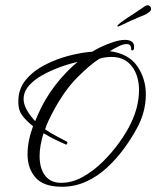

<svg xmlns="http://www.w3.org/2000/svg" viewBox="-20 -694 596 732"><path d="M216 18Q146 18 115.5 -17Q85 -52 85 -106Q85 -156 106 -213Q84 -230 68.5 -249Q53 -268 51 -289Q50 -294 50 -299.5Q50 -305 50 -309Q50 -355 78 -389Q106 -423 150 -446Q194 -469 242.5 -481.5Q291 -494 332 -497Q344 -505 366 -515.5Q388 -526 413 -534Q438 -542 457 -542Q474 -542 483.5 -534.5Q493 -527 491 -509Q490 -503 485 -502Q480 -501 480 -507Q480 -526 463 -526Q450 -526 432.5 -517.5Q415 -509 399 -499Q471 -489 503.5 -441.5Q536 -394 536 -334Q536 -267 502 -205Q481 -166 452 -126.5Q423 -87 387 -54Q351 -21 308 -1.5Q265 18 216 18ZM213 3Q255 3 295.5 -19.5Q336 -42 372 -77.5Q408 -113 436 -152.5Q464 -192 480 -226Q496 -260 503 -291Q510 -322 510 -350Q510 -406 482.5 -441.5Q455 -477 405 -477Q395 -477 383 -475.5Q371 -474 359 -470Q325 -449 275 -399Q225 -349 181 -266Q172 -249 164.5 -233Q157 -217 152 -201Q175 -185 197 -174Q219 -163 235 -154Q237 -152 237 -150Q237 -147 235 -144.5Q233 -142 231 -143Q217 -149 194 -160Q171 -171 146 -186Q131 -138 131 -99Q131 -52 152 -24.5Q173 3 213 3ZM114 -232 122 -251Q149 -315 189.5 -367.5Q230 -420 276 -458Q244 -451 208.5 -438Q173 -425 141.5 -407.5Q110 -390 90 -367Q70 -344 70 -316Q70 -283 107 -240ZM427 -594Q428 -599 442 -609.5Q456 -620 492 -643L535 -672Q541 -674 544 -674Q556 -672 556 -659Q556 -651 540 -642Q530 -636 520 -632.5Q510 -629 495 -622Q480 -616 464 -608Q448 -600 437.5 -595.5Q427 -591 427 -594Z"/></svg>

Font: Grey Qo
Style: Regular
Weight: 400
Designer: Robert E. Leuschke
Foundry: Robert E. Leuschke
Version: Version 2.010